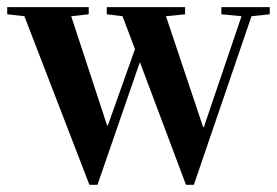

<svg xmlns="http://www.w3.org/2000/svg" viewBox="-26 -510 771 535"><path d="M271.5 -470.2V-490.2H489.7V-470.2L436.5 -464.8L540 -155.8H542L647 -464.8L590.8 -470.2V-490.2H725.6V-470.2L674.8 -464.8L514.2 4.9H492.2L363.8 -336.9L245.6 4.9H223.1L42 -464.8L-5.9 -470.2V-490.2H221.2V-470.2L172.4 -464.8L272.5 -160.2H274.4L350.1 -373L315.4 -464.8Z"/></svg>

Font: Vidaloka
Style: Regular
Weight: 400
Designer: Cyreal (www.cyreal.org)
Foundry: Cyreal (www.cyreal.org)
Version: Version 1.011